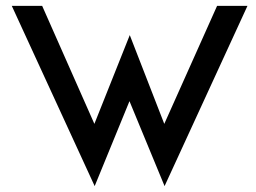

<svg xmlns="http://www.w3.org/2000/svg" viewBox="-20 -600 868 651"><path d="M300 -180 123 -580H20L301 31L419 -257L538 31L819 -580H716L537 -180L420 -481Z"/></svg>

Font: Charger
Style: ExBd
Weight: 400
Designer: Jasper
Foundry: Cannot Into Space Fonts
Version: Version 0.99